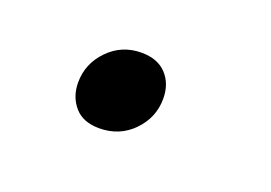

<svg xmlns="http://www.w3.org/2000/svg" viewBox="-37 -181 377 267"><g transform="rotate(20 151.5 -47.5)"><path d="M70 -38Q70 -66 90 -86.5Q110 -107 139 -107Q163 -107 176 -93Q189 -79 189 -57Q189 -29 169 -8.5Q149 12 119 12Q95 12 82.5 -2.5Q70 -17 70 -38Z"/></g></svg>

Font: Alegreya SC
Style: Italic
Weight: 400
Italic angle: -7°
Designer: Juan Pablo del Peral
Foundry: Huerta Tipografica
Version: Version 2.007; ttfautohint (v1.6)